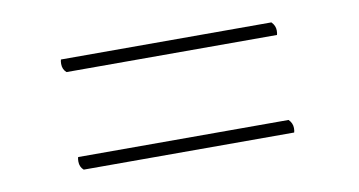

<svg xmlns="http://www.w3.org/2000/svg" viewBox="-36 -461 645 345"><g transform="rotate(-10 286.0 -289.0)"><path d="M94 -366Q87 -372 87 -382Q87 -387 88 -390H472Q479 -383 479 -374Q479 -369 478 -366ZM94 -188Q87 -194 87 -204Q87 -209 88 -212H472Q479 -205 479 -196Q479 -191 478 -188Z"/></g></svg>

Font: Petrona Thin
Style: Regular
Weight: 100
Designer: Ringo R. Seeber
Foundry: Ringo R. Seeber
Version: Version 2.001; ttfautohint (v1.8.3)